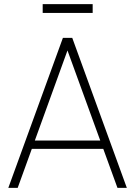

<svg xmlns="http://www.w3.org/2000/svg" viewBox="-20 -902 649 922"><path d="M185 -840V-882H425V-840ZM20 0 282 -720H327L589 0H544L289 -701H319L65 0ZM120 -187V-227H488V-187Z"/></svg>

Font: Manrope
Style: Regular
Weight: 400
Designer: Mikhail Sharanda
Foundry: Mikhail Sharanda
Version: Version 4.503